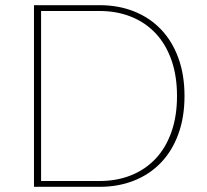

<svg xmlns="http://www.w3.org/2000/svg" viewBox="-20 -723 800 743"><path d="M694 -351.5Q694 -269 670 -203.8Q646 -138.5 602.5 -93.2Q559 -48 498.5 -24Q438 0 365 0H111.5V-703H365Q438 -703 498.5 -679Q559 -655 602.5 -609.8Q646 -564.5 670 -499.2Q694 -434 694 -351.5ZM665 -351.5Q665 -430 643.2 -491.2Q621.5 -552.5 581.8 -594.5Q542 -636.5 486.8 -658.5Q431.5 -680.5 365 -680.5H139V-22.5H365Q431.5 -22.5 486.8 -44.5Q542 -66.5 581.8 -108.5Q621.5 -150.5 643.2 -211.8Q665 -273 665 -351.5Z"/></svg>

Font: Lato Thin
Style: Regular
Weight: 200
Designer: Lukasz Dziedzic
Foundry: tyPoland Lukasz Dziedzic
Version: Version 2.007; 2014-02-27